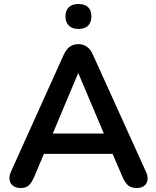

<svg xmlns="http://www.w3.org/2000/svg" viewBox="-20 -934 784 962"><path d="M84 8Q60 8 45.5 -3Q31 -14 28 -32.5Q25 -51 35 -74L299 -659Q312 -688 330.5 -700.5Q349 -713 373 -713Q396 -713 414.5 -700.5Q433 -688 446 -659L711 -74Q722 -51 719 -32Q716 -13 702 -2.5Q688 8 665 8Q637 8 621.5 -5.5Q606 -19 594 -47L529 -198L583 -163H161L215 -198L151 -47Q138 -18 124 -5Q110 8 84 8ZM371 -566 231 -233 205 -265H539L514 -233L373 -566ZM373 -789Q342 -789 325 -805.5Q308 -822 308 -852Q308 -882 325 -898Q342 -914 373 -914Q405 -914 421.5 -898Q438 -882 438 -852Q438 -822 421.5 -805.5Q405 -789 373 -789Z"/></svg>

Font: Nunito ExtraLight
Style: Regular
Weight: 200
Designer: Vernon Adams
Foundry: Vernon Adams
Version: Version 3.602